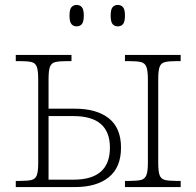

<svg xmlns="http://www.w3.org/2000/svg" viewBox="-20 -759 797 779"><path d="M458 -652Q445 -652 437 -661Q429 -670 429 -696Q429 -721 437 -730Q445 -739 458 -739Q471 -739 479 -730Q487 -721 487 -696Q487 -670 479 -661Q471 -652 458 -652ZM291 -652Q278 -652 270 -661Q262 -670 262 -696Q262 -721 270 -730Q278 -739 291 -739Q304 -739 312 -730Q320 -721 320 -696Q320 -670 312 -661Q304 -652 291 -652ZM487 0V-25H506Q537 -25 552.5 -29Q568 -33 574 -48.5Q580 -64 580 -98V-438Q580 -472 574 -487.5Q568 -503 552.5 -507Q537 -511 506 -511H487V-536H713V-511H695Q665 -511 649 -507Q633 -503 627.5 -487.5Q622 -472 622 -438V-98Q622 -64 627.5 -48.5Q633 -33 649 -29Q665 -25 695 -25H713V0ZM44 0V-25H62Q93 -25 108.5 -29Q124 -33 129.5 -48.5Q135 -64 135 -98V-438Q135 -472 129.5 -487.5Q124 -503 108.5 -507Q93 -511 62 -511H44V-536H270V-511H250Q220 -511 204 -507Q188 -503 182.5 -487.5Q177 -472 177 -438V-318H284Q372 -318 421.5 -279Q471 -240 471 -160Q471 -80 421.5 -40Q372 0 284 0ZM177 -30H278Q426 -30 426 -160Q426 -288 278 -288H177Z"/></svg>

Font: Noto Serif ExtraLight
Style: Regular
Weight: 200
Designer: Monotype Design Team
Foundry: Monotype Imaging Inc.
Version: Version 2.015; ttfautohint (v1.8.4.7-5d5b)